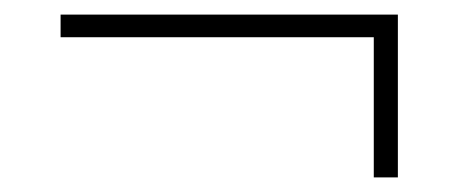

<svg xmlns="http://www.w3.org/2000/svg" viewBox="-20 -341 640 263"><path d="M525 -98V-321H63V-290H492V-98Z"/></svg>

Font: IBM Plex Arabic ExtraLight
Style: Regular
Weight: 200
Designer: Mike Abbink, Paul van der Laan, Pieter van Rosmalen, Wael Morcos, Khajak Apelian
Foundry: Bold Monday
Version: Version 1.0